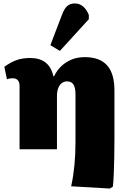

<svg xmlns="http://www.w3.org/2000/svg" viewBox="-20 -862 736 1109"><path d="M614 227 391 214Q398 182 402.5 152Q407 122 410 91.5Q413 61 414.5 28Q416 -5 416 -41V-316Q416 -355 404.5 -373.5Q393 -392 367 -392Q350 -392 336.5 -381.5Q323 -371 316 -352Q309 -333 309 -306V0H93V-365Q93 -388 82.5 -399Q72 -410 53 -410Q34 -410 20 -404L5 -476Q42 -503 76 -515Q110 -527 154 -527Q210 -527 243 -501Q276 -475 289 -421H292Q310 -458 336.5 -482Q363 -506 396 -519Q429 -532 470 -532Q556 -532 598.5 -484.5Q641 -437 641 -340V-62Q641 -9 640 45.5Q639 100 637 145.5Q635 191 632 216ZM326 -568 271 -601 337 -774Q351 -812 368 -827Q385 -842 413 -842Q439 -842 459.5 -825Q480 -808 493 -776V-751Z"/></svg>

Font: Literata 18pt Black
Style: Regular
Weight: 900
Designer: Latin by Veronika Burian and Jose Scaglione. Greek by Irene Vlachou. Cyrillic by Vera Evstafieva.
Foundry: TypeTogether
Version: Version 3.103;gftools[0.9.29]